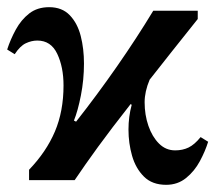

<svg xmlns="http://www.w3.org/2000/svg" viewBox="-21 -502 600 535"><path d="M187 0H60V-29Q108 -79 132 -135.5Q156 -192 156 -264Q156 -315 138.5 -352Q121 -389 83 -389Q67 -389 51 -381.5Q35 -374 20 -351L-1 -364Q8 -392 23 -419.5Q38 -447 60.5 -464.5Q83 -482 116 -482Q152 -482 173.5 -459.5Q195 -437 204 -401.5Q213 -366 213 -325Q213 -280 204.5 -236.5Q196 -193 185 -166L191 -163Q250 -238 305 -317Q360 -396 406 -472H530V-449Q491 -400 457.5 -358Q424 -316 396 -280Q382 -247 382 -217Q382 -182 392.5 -151.5Q403 -121 422 -102Q441 -83 467 -83Q488 -83 504.5 -91Q521 -99 538 -120L559 -107Q551 -81 536 -53Q521 -25 497.5 -6Q474 13 442 13Q403 13 380 -10Q357 -33 347 -68Q337 -103 337 -141Q337 -177 346 -210L343 -212Q288 -142 252 -92.5Q216 -43 187 0Z"/></svg>

Font: STIX Two Text SemiBold
Style: Regular
Weight: 600
Designer: Ross Mills, John Hudson & Paul Hanslow, Tiro Typeworks Ltd; with prior portions MicroPress Inc., and Coen Hoffman.
Foundry: Tiro Typeworks Ltd
Version: Version 2.13 b171